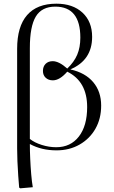

<svg xmlns="http://www.w3.org/2000/svg" viewBox="-20 -802 619 1042"><path d="M90 220 84 216Q82 192 79 152.5Q76 113 74.5 72.5Q73 32 73 4V-537Q73 -658 127 -720Q181 -782 286 -782Q375 -782 427.5 -733.5Q480 -685 480 -602Q480 -476 363 -426V-425Q443 -407 486 -356Q529 -305 529 -229Q529 -158 498 -103.5Q467 -49 412 -17.5Q357 14 287 14Q205 14 143 -20H142Q142 16 144 60Q146 104 149.5 145Q153 186 158 214ZM285 -3Q363 -3 408 -61Q453 -119 453 -221Q453 -360 345 -413Q304 -366 267 -366Q243 -366 228 -380Q213 -394 213 -417Q213 -441 227.5 -455.5Q242 -470 266 -470Q300 -470 345 -430Q382 -465 399 -505Q416 -545 416 -598Q416 -766 280 -766Q207 -766 174.5 -712.5Q142 -659 142 -541V-48Q167 -28 206.5 -15.5Q246 -3 285 -3Z"/></svg>

Font: Literata 72pt Light
Style: Regular
Weight: 300
Designer: Latin by Veronika Burian and Jose Scaglione. Greek by Irene Vlachou. Cyrillic by Vera Evstafieva.
Foundry: TypeTogether
Version: Version 3.002